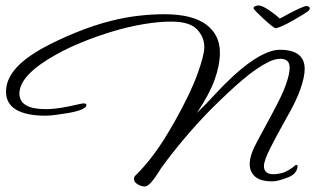

<svg xmlns="http://www.w3.org/2000/svg" viewBox="-20 -633 1153 702"><path d="M987 -530Q984 -530 971.5 -540Q959 -550 944 -564Q929 -578 918 -589Q907 -600 907 -603Q907 -608 913.5 -610.5Q920 -613 924 -613Q935 -613 950.5 -604Q966 -595 981 -583.5Q996 -572 1003 -565Q1012 -570 1032.5 -581Q1053 -592 1073.5 -601.5Q1094 -611 1101 -611Q1104 -611 1108.5 -608.5Q1113 -606 1113 -603L1110 -595V-596Q1106 -591 1089 -580.5Q1072 -570 1051 -558Q1030 -546 1012 -538Q994 -530 987 -530ZM510 49Q497 49 483.5 41Q470 33 470 22Q470 14 474 10Q509 -24 544 -71Q579 -118 621 -193Q677 -293 702 -362.5Q727 -432 727 -460Q727 -498 700 -526Q673 -554 606 -554Q559 -554 503.5 -544.5Q448 -535 391.5 -518Q335 -501 282 -479.5Q229 -458 186 -434Q51 -359 51 -291Q51 -234 147 -234Q173 -234 201.5 -238.5Q230 -243 273 -253Q278 -254 281 -254.5Q284 -255 286 -255Q296 -255 296 -249Q296 -232 231 -220Q206 -216 184.5 -213Q163 -210 146 -210Q76 -210 39 -232Q2 -254 2 -298Q2 -339 33.5 -378Q65 -417 136 -457Q189 -486 256 -513.5Q323 -541 387 -557Q439 -570 488 -575.5Q537 -581 580 -581Q683 -581 733.5 -543.5Q784 -506 784 -441Q784 -395 765 -342Q746 -289 700 -220Q735 -254 767 -289Q799 -324 836 -358Q888 -405 930 -428Q972 -451 1003 -451Q1094 -451 1094 -381Q1094 -352 1078.5 -307.5Q1063 -263 1026 -199Q990 -135 967.5 -90Q945 -45 945 -26Q945 4 980 4Q990 4 1005 1Q1020 -2 1033 -10Q1048 -18 1054 -24Q1060 -30 1063 -30Q1068 -30 1068 -25Q1068 -15 1061 -4.5Q1054 6 1037 14Q1019 21 1004 25.5Q989 30 975 30Q932 30 912.5 12.5Q893 -5 893 -33Q893 -51 900.5 -72.5Q908 -94 921 -117L977 -221Q990 -245 1003.5 -272.5Q1017 -300 1024 -320Q1039 -361 1039 -384Q1039 -404 1029.5 -411Q1020 -418 1006 -418Q995 -418 984 -415Q973 -412 963 -407Q920 -386 869 -343Q818 -300 750 -232Q701 -182 656.5 -129.5Q612 -77 571 -21Q565 -12 554.5 4.5Q544 21 532.5 34Q521 47 510 49Z"/></svg>

Font: Corinthia
Style: Bold
Weight: 700
Designer: Robert E. Leuschke
Foundry: Robert E. Leuschke
Version: Version 1.013; ttfautohint (v1.8.3)